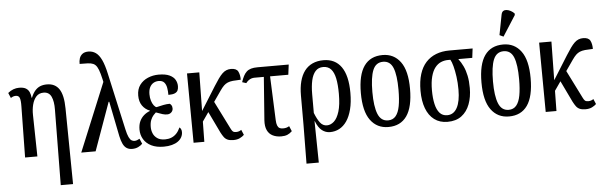

<svg xmlns="http://www.w3.org/2000/svg" viewBox="-59 -1025 4645 1478"><g transform="rotate(-5 2264.0 -286.0)"><path d="M356 236 362 -347Q363 -411 345.5 -448Q328 -485 286 -485Q250 -485 229 -461.5Q208 -438 198.5 -400.5Q189 -363 190 -321L196 0H101L107 -393Q108 -441 100.5 -460Q93 -479 71 -479Q62 -479 53 -476.5Q44 -474 32 -466L15 -506Q35 -523 57 -531Q79 -539 101 -539Q135 -539 153.5 -528Q172 -517 180.5 -497.5Q189 -478 191 -454H194Q208 -488 225.5 -508Q243 -528 265.5 -537Q288 -546 317 -546Q380 -546 411.5 -499Q443 -452 444 -349L451 236Z M928 6Q904 6 886.5 -5Q869 -16 857.5 -39.5Q846 -63 838 -100L759 -495Q747 -554 737 -590Q727 -626 715.5 -645Q704 -664 687 -671.5Q670 -679 644.5 -680Q619 -681 582 -681Q581 -703 587.5 -723.5Q594 -744 611 -757Q628 -770 657 -770Q689 -770 714 -752.5Q739 -735 758 -695Q777 -655 792 -586L889 -149Q898 -108 908 -87.5Q918 -67 929 -60.5Q940 -54 951 -54Q961 -54 971 -57.5Q981 -61 991 -67L1008 -27Q996 -14 975.5 -4Q955 6 928 6ZM535 0 754 -532 786 -371H779L646 0Z M1172 10Q1115 10 1076 -9.5Q1037 -29 1017 -62.5Q997 -96 997 -137Q997 -175 1009.5 -201.5Q1022 -228 1043 -246Q1064 -264 1089 -273V-276Q1053 -290 1031.5 -321Q1010 -352 1010 -399Q1010 -448 1034 -480.5Q1058 -513 1097 -529.5Q1136 -546 1180 -546Q1233 -546 1264 -531.5Q1295 -517 1308 -494Q1321 -471 1321 -445Q1321 -426 1315 -412.5Q1309 -399 1292 -391.5Q1275 -384 1242 -384Q1242 -413 1237.5 -439Q1233 -465 1219 -481Q1205 -497 1176 -497Q1154 -497 1136 -486.5Q1118 -476 1107.5 -455Q1097 -434 1097 -401Q1097 -374 1104 -351.5Q1111 -329 1122 -314.5Q1133 -300 1143 -298Q1172 -305 1197 -310Q1222 -315 1246 -315Q1252 -312 1258.5 -303Q1265 -294 1265 -277Q1265 -260 1252 -247.5Q1239 -235 1219 -235Q1203 -235 1184 -240.5Q1165 -246 1134 -258Q1127 -252 1115 -239Q1103 -226 1094 -204Q1085 -182 1085 -149Q1085 -124 1094.5 -100.5Q1104 -77 1126.5 -61Q1149 -45 1187 -45Q1213 -45 1235 -53.5Q1257 -62 1274.5 -80Q1292 -98 1305 -127Q1311 -123 1316 -113.5Q1321 -104 1321 -90Q1321 -69 1311 -50.5Q1301 -32 1282 -18.5Q1263 -5 1235 2.5Q1207 10 1172 10Z M1462 -118 1466 -200 1604 -421Q1624 -453 1640.5 -476Q1657 -499 1672 -513.5Q1687 -528 1703.5 -534.5Q1720 -541 1739 -541Q1781 -541 1794 -516Q1807 -491 1807 -452Q1770 -451 1746 -448.5Q1722 -446 1705.5 -439Q1689 -432 1675.5 -419Q1662 -406 1646 -383ZM1403 0 1399 -536H1494L1486 0ZM1711 6Q1683 6 1666 -1.5Q1649 -9 1638 -24Q1627 -39 1616 -60L1517 -266L1575 -326L1696 -84Q1703 -70 1709 -63.5Q1715 -57 1722 -55.5Q1729 -54 1738 -54Q1749 -54 1759 -57.5Q1769 -61 1777 -67L1794 -27Q1781 -14 1760.5 -4Q1740 6 1711 6Z M1847 -422 1816 -432Q1825 -459 1835 -478.5Q1845 -498 1859 -511Q1873 -524 1893.5 -530Q1914 -536 1944 -536H2185L2175 -458H1913Q1902 -458 1890.5 -454.5Q1879 -451 1868 -443Q1857 -435 1847 -422ZM2080 10Q2043 10 2014.5 -4Q1986 -18 1972 -48Q1958 -78 1961 -125L1988 -486H2033L2048 -119Q2049 -92 2055 -77Q2061 -62 2071.5 -56Q2082 -50 2097 -50Q2113 -50 2124 -53Q2135 -56 2147 -63L2164 -23Q2147 -6 2127.5 2Q2108 10 2080 10Z M2255 236 2258 -66V-291Q2258 -352 2270.5 -399.5Q2283 -447 2307.5 -479.5Q2332 -512 2369 -529Q2406 -546 2454 -546Q2544 -546 2591.5 -478.5Q2639 -411 2639 -278Q2639 -205 2625 -150.5Q2611 -96 2586.5 -60.5Q2562 -25 2529 -7.5Q2496 10 2457 10Q2423 10 2395 -11.5Q2367 -33 2347 -84H2345L2350 236ZM2438 -44Q2467 -44 2492.5 -67Q2518 -90 2534 -141.5Q2550 -193 2550 -278Q2550 -349 2540 -397Q2530 -445 2507.5 -469.5Q2485 -494 2447 -494Q2410 -494 2387.5 -469Q2365 -444 2355 -399Q2345 -354 2345 -293V-148Q2364 -99 2385 -71.5Q2406 -44 2438 -44Z M2908 10Q2820 10 2769.5 -59Q2719 -128 2719 -269Q2719 -409 2767.5 -477.5Q2816 -546 2911 -546Q2998 -546 3048.5 -477.5Q3099 -409 3099 -269Q3099 -128 3050.5 -59Q3002 10 2908 10ZM2910 -41Q2947 -41 2969 -67Q2991 -93 3000.5 -143.5Q3010 -194 3010 -269Q3010 -382 2987.5 -438Q2965 -494 2910 -494Q2854 -494 2831 -438Q2808 -382 2808 -269Q2808 -157 2831.5 -99Q2855 -41 2910 -41Z M3365 10Q3305 10 3263 -21.5Q3221 -53 3199.5 -110.5Q3178 -168 3178 -246Q3178 -320 3195 -374.5Q3212 -429 3244.5 -464.5Q3277 -500 3323 -518Q3369 -536 3426 -536H3606L3597 -464H3489Q3510 -437 3525.5 -404Q3541 -371 3549.5 -329.5Q3558 -288 3558 -235Q3558 -165 3537 -109.5Q3516 -54 3473.5 -22Q3431 10 3365 10ZM3367 -41Q3417 -41 3443.5 -90Q3470 -139 3470 -230Q3470 -283 3463.5 -330Q3457 -377 3447.5 -412.5Q3438 -448 3428 -464H3410Q3381 -464 3355 -453Q3329 -442 3309 -416.5Q3289 -391 3277.5 -348Q3266 -305 3266 -242Q3266 -181 3276.5 -135.5Q3287 -90 3309 -65.5Q3331 -41 3367 -41Z M3840 10Q3752 10 3701.5 -59Q3651 -128 3651 -269Q3651 -409 3699.5 -477.5Q3748 -546 3843 -546Q3930 -546 3980.5 -477.5Q4031 -409 4031 -269Q4031 -128 3982.5 -59Q3934 10 3840 10ZM3842 -41Q3879 -41 3901 -67Q3923 -93 3932.5 -143.5Q3942 -194 3942 -269Q3942 -382 3919.5 -438Q3897 -494 3842 -494Q3786 -494 3763 -438Q3740 -382 3740 -269Q3740 -157 3763.5 -99Q3787 -41 3842 -41ZM3851 -606 3821 -620 3851 -776Q3855 -796 3866.5 -803Q3878 -810 3893 -808Q3908 -806 3924 -797.5Q3940 -789 3952 -776V-764Z M4183 -118 4187 -200 4325 -421Q4345 -453 4361.5 -476Q4378 -499 4393 -513.5Q4408 -528 4424.5 -534.5Q4441 -541 4460 -541Q4502 -541 4515 -516Q4528 -491 4528 -452Q4491 -451 4467 -448.5Q4443 -446 4426.5 -439Q4410 -432 4396.5 -419Q4383 -406 4367 -383ZM4124 0 4120 -536H4215L4207 0ZM4432 6Q4404 6 4387 -1.5Q4370 -9 4359 -24Q4348 -39 4337 -60L4238 -266L4296 -326L4417 -84Q4424 -70 4430 -63.5Q4436 -57 4443 -55.5Q4450 -54 4459 -54Q4470 -54 4480 -57.5Q4490 -61 4498 -67L4515 -27Q4502 -14 4481.5 -4Q4461 6 4432 6Z"/></g></svg>

Font: Noto Serif ExtraCondensed
Style: Regular
Weight: 400
Width: 2
Designer: Monotype Design Team
Foundry: Monotype Imaging Inc.
Version: Version 2.013